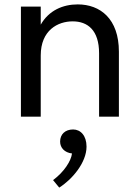

<svg xmlns="http://www.w3.org/2000/svg" viewBox="-20 -530 625 872"><path d="M430 -288V0H520V-295C520 -445 435 -510 333 -510C266 -510 202 -483 165 -418V-500H75V0H165V-278C165 -393 243 -433 310 -433C378 -433 430 -393 430 -288ZM312 58C276 58 253 80 253 113C253 141 273 163 307 167C303 201 271 251 221 288L249 322C308 285 373 208 373 136C373 86 346 58 312 58Z"/></svg>

Font: Gully
Style: Regular
Weight: 400
Designer: jaikishan Patel
Foundry: MagicType
Version: Version 1.000;Glyphs 3.2 (3242)